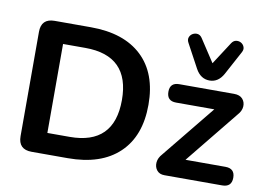

<svg xmlns="http://www.w3.org/2000/svg" viewBox="-80 -893 1403 1018"><g transform="rotate(10 621.0 -384.0)"><path d="M147 0Q75 0 75 -72V-633Q75 -705 147 -705H342Q520 -705 617 -613.5Q714 -522 714 -353Q714 -184 617 -92Q520 0 342 0ZM212 -113H332Q571 -113 571 -353Q571 -592 332 -592H212ZM1010 -536Q962 -536 935 -585L866 -713Q857 -729 862 -742.5Q867 -756 879.5 -763Q892 -770 906 -768Q920 -766 930 -751L1010 -629L1089 -751Q1099 -766 1113.5 -768Q1128 -770 1140 -763Q1152 -756 1157 -742.5Q1162 -729 1153 -713L1084 -585Q1057 -536 1010 -536ZM862 0Q835 0 821 -17.5Q807 -35 809 -59.5Q811 -84 831 -106L1062 -390H856Q806 -390 806 -440Q806 -489 856 -489H1151Q1182 -489 1197 -472Q1212 -455 1210.5 -431Q1209 -407 1189 -385L958 -100H1173Q1224 -100 1224 -50Q1224 0 1173 0Z"/></g></svg>

Font: Chiron GoRound TC SB
Style: Regular
Weight: 500
Designer: Ryoko NISHIZUKA 西塚涼子 (kana, bopomofo & ideographs); Paul D. Hunt (Latin, Greek & Cyrillic); Sandoll Communications 산돌커뮤니
Foundry: Adobe
Version: Version 1.000;hotconv 1.1.1;makeotfexe 2.6.0